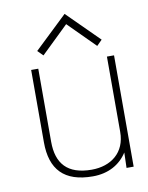

<svg xmlns="http://www.w3.org/2000/svg" viewBox="-83 -780 654 851"><g transform="rotate(-10 244.0 -354.5)"><path d="M451 0V-501H419V-162C419 -69 353 -19 266 -19C157 -19 110 -74 110 -172V-501H78V-175C78 -53 137 11 266 11C336 11 389 -19 421 -69L419 0ZM385 -555 409 -579 267 -720 119 -579 143 -555 266 -674Z"/></g></svg>

Font: Advent Pro
Style: ExtraLight
Weight: 250
Designer: Andreas Kalpakidis
Foundry: Andreas Kalpakidis
Version: Version 2.002 2007